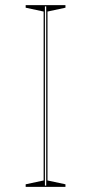

<svg xmlns="http://www.w3.org/2000/svg" viewBox="-20 -728 355 748"><path d="M235 -708V-698L165 -683V-25L235 -10V0H80V-10L150 -25V-683L80 -698V-708ZM155 -5H160V-703H155Z"/></svg>

Font: Kalnia Glaze Thin Thin
Style: Regular
Weight: 250
Version: Version 1.110